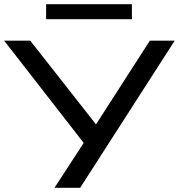

<svg xmlns="http://www.w3.org/2000/svg" viewBox="-25 -900 857 920"><path d="M236 0 387 -232 391 -196 -5 -705H120L446 -290H426L693 -705H812L359 0ZM196 -808V-880H607V-808Z"/></svg>

Font: Nunito Sans 10pt Expanded Medium
Style: Regular
Weight: 500
Width: 7
Designer: Vernon Adams
Foundry: Vernon Adams
Version: Version 3.101;gftools[0.9.27]